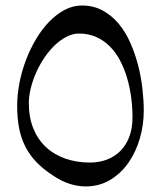

<svg xmlns="http://www.w3.org/2000/svg" viewBox="-20 -668 581 699"><path d="M171.9 -29.8Q137.2 -52.2 112.8 -77.6Q88.4 -103 72.8 -133.3Q57.1 -163.6 49.8 -200.4Q42.5 -237.3 42.5 -283.2Q42.5 -323.2 50.8 -366Q59.1 -408.7 74.5 -449.2Q89.8 -489.7 111.3 -525.9Q132.8 -562 159.2 -589.1Q185.5 -616.2 215.6 -632.1Q245.6 -647.9 278.3 -647.9Q320.3 -647.9 353.5 -629.9Q386.7 -611.8 411.9 -581.8Q437 -551.8 454.3 -512.5Q471.7 -473.1 482.7 -430.7Q493.7 -388.2 498.5 -345.2Q503.4 -302.2 503.4 -265.1Q503.4 -213.9 489.3 -164.6Q475.1 -115.2 448 -76.2Q420.9 -37.1 381.3 -13.2Q341.8 10.7 291.5 10.7Q262.2 10.7 231.9 0.7Q201.7 -9.3 171.9 -29.8ZM85 -292.5Q85 -240.7 101.3 -200.4Q117.7 -160.2 147.2 -132.6Q176.8 -105 217.8 -90.6Q258.8 -76.2 308.1 -76.2Q340.8 -76.2 369.1 -86.9Q397.5 -97.7 418.2 -118.4Q439 -139.2 450.7 -169.9Q462.4 -200.7 462.4 -240.7Q462.4 -277.3 457.5 -314Q452.6 -350.6 442.6 -384.5Q432.6 -418.5 417 -448Q401.4 -477.5 379.6 -499.3Q357.9 -521 330.1 -533.4Q302.2 -545.9 267.6 -545.9Q245.1 -545.9 222.7 -534.4Q200.2 -522.9 179.9 -503.7Q159.7 -484.4 142.3 -459Q125 -433.6 112.3 -405.3Q99.6 -377 92.3 -347.9Q85 -318.8 85 -292.5Z"/></svg>

Font: Cardo
Style: Bold
Weight: 700
Designer: David J. Perry
Foundry: David J. Perry
Version: Version 1.0011